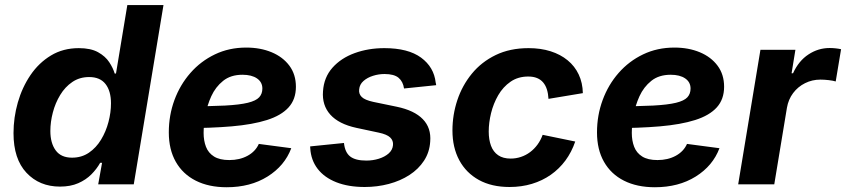

<svg xmlns="http://www.w3.org/2000/svg" viewBox="-20 -748 3432 779"><path d="M223.4 9.1Q140.1 9.1 87.4 -47Q34.8 -103.1 34.8 -207.8Q34.8 -270.9 52.3 -332.2Q69.8 -393.4 103.7 -443.4Q137.6 -493.3 186.9 -523Q236.2 -552.7 299.7 -552.7Q348.1 -552.7 377.8 -536.2Q407.5 -519.7 423.2 -495.7Q439 -471.7 445.3 -449.7H450.6L496.6 -727.5H643.3L522.7 0H378.4L394.1 -87.4H386.4Q372.6 -62.6 350.8 -40.6Q328.9 -18.5 297.4 -4.7Q266 9.1 223.4 9.1ZM272.2 -108.3Q311.2 -108.3 340.7 -128.4Q370.2 -148.5 390.1 -181.5Q410 -214.4 420.1 -253.1Q430.3 -291.7 430.3 -328.9Q430.3 -378.6 408.2 -407Q386.1 -435.4 341.9 -435.4Q302.8 -435.4 273.4 -415.3Q243.9 -395.3 224.2 -362.6Q204.4 -330 194.4 -291.6Q184.3 -253.3 184.3 -216.4Q184.3 -167.4 206 -137.8Q227.6 -108.3 272.2 -108.3Z M899.8 11.7Q827.1 11.7 774.4 -14.9Q721.7 -41.5 693.3 -91.4Q664.9 -141.2 664.9 -210.9Q664.9 -280 687.7 -342.1Q710.6 -404.1 752.5 -451.9Q794.4 -499.8 852 -527.4Q909.5 -555 978.9 -555Q1036.6 -555 1082.3 -535.9Q1127.9 -516.8 1154.3 -481.2Q1180.6 -445.7 1180.6 -396Q1180.6 -345.1 1150.9 -312.3Q1121.2 -279.4 1063 -261Q1004.9 -242.6 919.9 -235.3Q834.9 -228 724.4 -228L739.5 -316.6Q833.1 -316.6 892.8 -319.7Q952.4 -322.9 985.5 -331Q1018.5 -339.1 1031.5 -353.2Q1044.5 -367.2 1044.5 -388.8Q1044.5 -414.7 1022.9 -429.7Q1001.2 -444.7 963.7 -444.7Q916 -444.7 885.2 -419.9Q854.4 -395.2 837.2 -357.5Q820.1 -319.8 813.1 -279.7Q806.1 -239.5 806.1 -208.5Q806.1 -177.4 815.7 -152.4Q825.3 -127.5 848.3 -113Q871.2 -98.6 910.4 -98.6Q952.4 -98.6 984.3 -115.9Q1016.3 -133.2 1030.1 -164.1L1161.8 -146.7Q1134.9 -75.1 1065.4 -31.7Q995.9 11.7 899.8 11.7Z M1459.7 10.7Q1393.4 10.7 1344.7 -8.5Q1296 -27.7 1268.8 -63Q1241.6 -98.3 1238.8 -146.6Q1238.6 -148.7 1238.5 -150.4Q1238.4 -152.1 1238.4 -154L1375.6 -167.9Q1379.5 -129.8 1400.7 -113.2Q1422 -96.5 1466.2 -96.5Q1493 -96.5 1517 -104Q1541 -111.5 1556.9 -125.4Q1572.7 -139.4 1574.5 -159.1Q1576.3 -177.8 1562.9 -190.4Q1549.6 -203 1516.5 -209.9L1425.7 -229.3Q1354.4 -244.8 1320.2 -282.9Q1286.1 -321.1 1290.5 -377.5Q1294.1 -434 1328.8 -473.2Q1363.5 -512.3 1418.9 -532.5Q1474.3 -552.7 1539.3 -552.7Q1635.9 -552.7 1688.4 -514.2Q1740.8 -475.6 1747.7 -412.9Q1748.3 -410.4 1748.9 -407.7Q1749.5 -405.1 1749.7 -402.4L1619.3 -389Q1615.3 -417 1597.1 -432.4Q1578.9 -447.7 1540 -447.7Q1516.3 -447.7 1493.3 -440.4Q1470.3 -433.2 1454.7 -419.4Q1439 -405.6 1437.2 -385.2Q1435 -366.9 1447.7 -354.5Q1460.3 -342.1 1494.6 -334.6L1589.5 -315Q1661.1 -300.1 1695.5 -264.5Q1730 -229 1725.5 -173.8Q1722.8 -130.4 1700.4 -96.1Q1678 -61.8 1641.1 -37.9Q1604.2 -14.1 1557.5 -1.7Q1510.8 10.7 1459.7 10.7Z M2047.4 10.7Q1974.8 10.7 1923 -17.8Q1871.2 -46.4 1843.4 -98Q1815.7 -149.6 1815.7 -218.8Q1815.7 -281.9 1835.5 -341.6Q1855.4 -401.3 1894.4 -449Q1933.4 -496.7 1991.2 -524.7Q2048.9 -552.7 2124.6 -552.7Q2173.8 -552.7 2213.9 -540Q2254 -527.3 2283 -503.4Q2312.1 -479.6 2328 -445.8Q2343.9 -412.1 2344.8 -370.1L2205.4 -346.9Q2204.2 -368.1 2199 -384.8Q2193.8 -401.5 2183.9 -413.3Q2174 -425.1 2159 -431.3Q2144 -437.5 2123.2 -437.5Q2081.8 -437.5 2051.5 -416.5Q2021.2 -395.6 2001.5 -361.8Q1981.9 -327.9 1972.4 -289.1Q1962.9 -250.2 1962.9 -214.2Q1962.9 -181.6 1972.1 -156.7Q1981.4 -131.8 2001.2 -118.2Q2021 -104.6 2051.9 -104.6Q2073.7 -104.6 2093.7 -111.4Q2113.7 -118.1 2130.6 -130.7Q2147.5 -143.3 2160.7 -161.2Q2173.8 -179.1 2181.7 -201L2313.9 -173.8Q2299.2 -130.8 2274.1 -96.8Q2248.9 -62.8 2214.7 -38.8Q2180.4 -14.8 2138.3 -2.1Q2096.1 10.7 2047.4 10.7Z M2637.1 11.7Q2564.4 11.7 2511.7 -14.9Q2459 -41.5 2430.6 -91.4Q2402.2 -141.2 2402.2 -210.9Q2402.2 -280 2425.1 -342.1Q2447.9 -404.1 2489.8 -451.9Q2531.7 -499.8 2589.3 -527.4Q2646.8 -555 2716.2 -555Q2773.9 -555 2819.6 -535.9Q2865.2 -516.8 2891.6 -481.2Q2917.9 -445.7 2917.9 -396Q2917.9 -345.1 2888.2 -312.3Q2858.5 -279.4 2800.3 -261Q2742.2 -242.6 2657.2 -235.3Q2572.2 -228 2461.7 -228L2476.8 -316.6Q2570.4 -316.6 2630.1 -319.7Q2689.7 -322.9 2722.8 -331Q2755.8 -339.1 2768.8 -353.2Q2781.8 -367.2 2781.8 -388.8Q2781.8 -414.7 2760.2 -429.7Q2738.5 -444.7 2701.1 -444.7Q2653.3 -444.7 2622.5 -419.9Q2591.7 -395.2 2574.5 -357.5Q2557.4 -319.8 2550.4 -279.7Q2543.4 -239.5 2543.4 -208.5Q2543.4 -177.4 2553 -152.4Q2562.6 -127.5 2585.6 -113Q2608.5 -98.6 2647.7 -98.6Q2689.7 -98.6 2721.6 -115.9Q2753.6 -133.2 2767.4 -164.1L2899.1 -146.7Q2872.2 -75.1 2802.7 -31.7Q2733.2 11.7 2637.1 11.7Z M2975 0 3065.3 -545.9H3207.2L3191.7 -450.8H3197.6Q3220.6 -501.3 3260.3 -527.2Q3299.9 -553.2 3345.9 -553.2Q3357.2 -553.2 3370 -551.9Q3382.8 -550.6 3392.5 -548.3L3370.7 -417.5Q3360.6 -420.8 3342.4 -422.9Q3324.2 -425 3308.6 -425Q3275.1 -425 3246.2 -410.5Q3217.2 -396 3197.9 -370.3Q3178.6 -344.6 3172.8 -310.7L3121.4 0Z"/></svg>

Font: Inter Variable
Style: Italic
Weight: 400
Italic angle: -9.39999°
Designer: Rasmus Andersson
Foundry: rsms
Version: Version 4.001;git-9221beed3